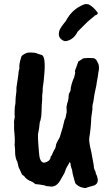

<svg xmlns="http://www.w3.org/2000/svg" viewBox="-20 -881 548 947"><path d="M400 -861 416 -860Q439 -849 460 -821Q468 -811 447 -804Q446 -801 436 -794Q414 -777 394 -756Q374 -735 363 -725Q343 -684 304 -678Q291 -678 278.5 -690.5Q266 -703 272 -728Q277 -744 306 -779Q306 -782 322 -805Q353 -845 400 -861ZM65 -85Q61 -89 57.5 -104Q54 -119 54.5 -132Q55 -145 52 -166Q53 -170 53 -188.5Q53 -207 51 -225.5Q49 -244 49.5 -255.5Q50 -267 49 -281Q50 -288 53 -305Q52 -306 52 -330.5Q52 -355 56 -370Q56 -398 61 -431V-448Q68 -491 70 -509Q71 -531 76 -545Q72 -558 85 -601Q89 -611 112 -620L111 -619Q117 -623 136 -622Q155 -621 161.5 -618Q168 -615 185 -610Q208 -604 197 -499Q197 -489 191 -449Q191 -429 188 -408V-389L186 -364Q186 -355 185.5 -347Q185 -339 184.5 -322.5Q184 -306 181.5 -297Q179 -288 179 -285Q176 -282 175 -268Q174 -251 169 -227Q164 -218 173 -122Q175 -92 187 -82.5Q199 -73 220 -88Q226 -94 227 -96L231 -111Q235 -111 242 -131L253 -151L256 -163Q256 -171 264.5 -185.5Q273 -200 275 -205L290 -255L296 -280Q296 -286 304 -302Q304 -307 309 -328Q309 -347 308 -355Q309 -355 309.5 -361Q310 -367 314.5 -380.5Q319 -394 319 -414Q319 -417 328 -434Q328 -460 347 -503Q346 -502 347 -505Q348 -509 348.5 -511.5Q349 -514 350 -517Q351 -520 351 -523Q348 -529 352 -538Q356 -547 359 -557Q362 -567 366 -577L390 -593Q395 -593 403.5 -594.5Q412 -596 443 -594Q455 -590 462 -572Q473 -555 465 -522Q465 -515 457 -473Q457 -466 451 -440Q445 -414 442.5 -393.5Q440 -373 437 -366Q435 -352 436 -343L430 -300Q430 -284 427 -252Q424 -220 420.5 -202.5Q417 -185 430 -133L442 -68Q442 -53 447 -42.5Q452 -32 452 -32V-27Q480 28 433 37Q410 43 405 45.5Q400 48 383.5 43.5Q367 39 353 25Q349 19 342 -11Q339 -17 335 -46Q332 -49 328 -69Q330 -73 324 -82Q317 -68 314 -64Q307 -53 305.5 -48.5Q304 -44 298 -28L280 4Q259 43 228 39Q227 38 208 37Q204 33 180 30Q176 29 170 28.5Q164 28 154 27Q152 24 139 16Q109 5 98 -14Q89 -16 85 -28Q83 -34 72 -56Z"/></svg>

Font: Caveat Brush
Style: Regular
Weight: 400
Designer: Pablo Impallari
Foundry: Creative Lab NY
Version: Version 1.096; ttfautohint (v1.3)